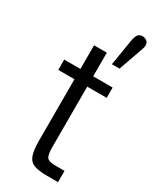

<svg xmlns="http://www.w3.org/2000/svg" viewBox="-198 -819 704 872"><g transform="rotate(30 154.0 -383.0)"><path d="M214 0Q171 0 147 -9Q123 -18 113.5 -44Q104 -70 104 -120V-442H19V-496H104V-620H171V-496H273V-442H171V-126Q171 -84 181 -71.5Q191 -59 224 -59H273V0ZM217 -586 240 -726Q243 -743 250.5 -754.5Q258 -766 275 -766Q287 -766 297 -758.5Q307 -751 307 -736Q307 -730 304.5 -721Q302 -712 296 -696L257 -586Z"/></g></svg>

Font: Atkinson Hyperlegible Next Light
Style: Regular
Weight: 300
Designer: Elliott Scott, Megan Eiswerth, Linus Boman, Theodore Petrosky, Letters from Sweden
Foundry: Applied Design Works, Letters from Sweden
Version: Version 2.001